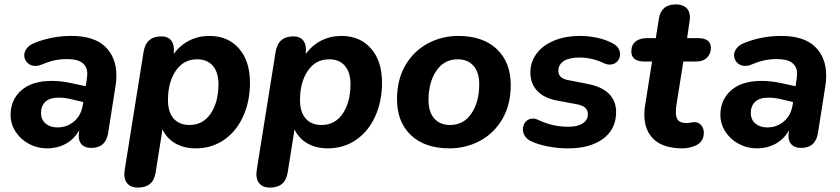

<svg xmlns="http://www.w3.org/2000/svg" viewBox="-20 -663 3809 871"><path d="M28 -142Q28 -210 76.5 -253Q125 -296 215 -296Q257 -296 303 -286L369 -272L374 -306Q376 -320 376 -327Q376 -395 285 -395Q253 -395 226 -389Q199 -383 166 -369Q155 -364 140 -364Q118 -364 104 -378.5Q90 -393 90 -412Q90 -428 101.5 -443.5Q113 -459 136 -468Q215 -500 304 -500Q407 -500 457.5 -451Q508 -402 508 -320Q508 -295 504 -272L471 -62Q461 8 394 8Q367 8 352 -6Q337 -20 337 -48Q338 -59 339 -69L340 -73Q316 -31 278 -10.5Q240 10 194 10Q149 10 111 -10.5Q73 -31 50.5 -66Q28 -101 28 -142ZM240 -85Q285 -85 317 -113Q349 -141 356 -189L358 -200L307 -212Q276 -220 247 -220Q205 -220 185.5 -201Q166 -182 166 -151Q166 -120 187 -102.5Q208 -85 240 -85Z M544 126Q545 116 546 106L631 -426Q642 -498 712 -498Q740 -498 754.5 -482Q769 -466 769 -437Q769 -425 768 -418Q797 -458 838.5 -479Q880 -500 930 -500Q1014 -500 1064 -443Q1114 -386 1114 -288Q1114 -204 1083.5 -136Q1053 -68 997 -29Q941 10 867 10Q816 10 776.5 -12Q737 -34 717 -76L686 120Q680 155 660 171.5Q640 188 605 188Q576 188 560 172Q544 156 544 126ZM971 -281Q971 -335 945.5 -364.5Q920 -394 874 -394Q813 -394 777.5 -342Q742 -290 742 -209Q742 -155 767.5 -125.5Q793 -96 840 -96Q901 -96 936 -148Q971 -200 971 -281Z M1143 126Q1144 116 1145 106L1230 -426Q1241 -498 1311 -498Q1339 -498 1353.5 -482Q1368 -466 1368 -437Q1368 -425 1367 -418Q1396 -458 1437.5 -479Q1479 -500 1529 -500Q1613 -500 1663 -443Q1713 -386 1713 -288Q1713 -204 1682.5 -136Q1652 -68 1596 -29Q1540 10 1466 10Q1415 10 1375.5 -12Q1336 -34 1316 -76L1285 120Q1279 155 1259 171.5Q1239 188 1204 188Q1175 188 1159 172Q1143 156 1143 126ZM1570 -281Q1570 -335 1544.5 -364.5Q1519 -394 1473 -394Q1412 -394 1376.5 -342Q1341 -290 1341 -209Q1341 -155 1366.5 -125.5Q1392 -96 1439 -96Q1500 -96 1535 -148Q1570 -200 1570 -281Z M1781 -213Q1781 -301 1818.5 -366Q1856 -431 1920 -465.5Q1984 -500 2059 -500Q2171 -500 2234 -440Q2297 -380 2297 -277Q2297 -189 2259.5 -124Q2222 -59 2158 -24.5Q2094 10 2019 10Q1907 10 1844 -50Q1781 -110 1781 -213ZM2154 -281Q2154 -335 2128 -364.5Q2102 -394 2056 -394Q1995 -394 1959.5 -342Q1924 -290 1924 -209Q1924 -155 1950 -125.5Q1976 -96 2022 -96Q2083 -96 2118.5 -148Q2154 -200 2154 -281Z M2390 -22Q2371 -31 2361.5 -45.5Q2352 -60 2352 -76Q2352 -96 2364.5 -110.5Q2377 -125 2397 -125Q2410 -125 2424 -118Q2487 -88 2558 -88Q2601 -88 2624 -103.5Q2647 -119 2647 -145Q2647 -181 2597 -190L2506 -207Q2448 -218 2417 -251Q2386 -284 2386 -334Q2386 -380 2412.5 -417.5Q2439 -455 2490.5 -477.5Q2542 -500 2614 -500Q2650 -500 2689.5 -491.5Q2729 -483 2758 -467Q2776 -458 2784.5 -445Q2793 -432 2793 -417Q2793 -398 2780 -384Q2767 -370 2746 -370Q2732 -370 2718 -377Q2666 -402 2607 -402Q2562 -402 2537.5 -386Q2513 -370 2513 -342Q2513 -308 2556 -300L2647 -282Q2710 -270 2742.5 -237.5Q2775 -205 2775 -155Q2775 -77 2716 -33.5Q2657 10 2558 10Q2511 10 2466.5 1.5Q2422 -7 2390 -22Z M2903 -143Q2903 -167 2907 -188L2938 -384H2901Q2874 -384 2859 -395.5Q2844 -407 2844 -429Q2844 -459 2863 -474.5Q2882 -490 2915 -490H2955L2969 -578Q2979 -643 3046 -643Q3077 -643 3093.5 -627.5Q3110 -612 3110 -583Q3109 -574 3108 -565L3097 -490H3147Q3175 -490 3190 -479Q3205 -468 3205 -446Q3205 -419 3187.5 -401.5Q3170 -384 3140 -384H3080L3050 -196Q3046 -175 3046 -154Q3046 -128 3057 -116.5Q3068 -105 3093 -105Q3106 -105 3114.5 -107Q3123 -109 3129 -109Q3149 -109 3161 -95Q3173 -81 3173 -61Q3173 -12 3120 3Q3096 10 3077 10Q2990 10 2946.5 -30.5Q2903 -71 2903 -143Z M3248 -142Q3248 -210 3296.5 -253Q3345 -296 3435 -296Q3477 -296 3523 -286L3589 -272L3594 -306Q3596 -320 3596 -327Q3596 -395 3505 -395Q3473 -395 3446 -389Q3419 -383 3386 -369Q3375 -364 3360 -364Q3338 -364 3324 -378.5Q3310 -393 3310 -412Q3310 -428 3321.5 -443.5Q3333 -459 3356 -468Q3435 -500 3524 -500Q3627 -500 3677.5 -451Q3728 -402 3728 -320Q3728 -295 3724 -272L3691 -62Q3681 8 3614 8Q3587 8 3572 -6Q3557 -20 3557 -48Q3558 -59 3559 -69L3560 -73Q3536 -31 3498 -10.5Q3460 10 3414 10Q3369 10 3331 -10.5Q3293 -31 3270.5 -66Q3248 -101 3248 -142ZM3460 -85Q3505 -85 3537 -113Q3569 -141 3576 -189L3578 -200L3527 -212Q3496 -220 3467 -220Q3425 -220 3405.5 -201Q3386 -182 3386 -151Q3386 -120 3407 -102.5Q3428 -85 3460 -85Z"/></svg>

Font: SN Pro Bold
Style: Bold Italic
Weight: 700
Italic angle: -9°
Designer: Tobias Whetton
Foundry: Supernotes
Version: Version 1.003